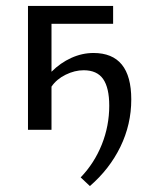

<svg xmlns="http://www.w3.org/2000/svg" viewBox="-20 -436 491 645"><path d="M421 -102Q421 -18 384.5 57Q348 132 282 189L251 160Q297 112 322 49.5Q347 -13 347 -81Q347 -141 326.5 -170.5Q306 -200 261 -200Q231 -200 200.5 -185Q170 -170 153 -145V0H74V-416H360V-356H153V-195Q183 -225 219.5 -241.5Q256 -258 294 -258Q421 -258 421 -102Z"/></svg>

Font: Ysabeau Medium
Style: Regular
Weight: 500
Designer: Christian Thalmann (Catharsis Fonts)
Version: Version 0.003